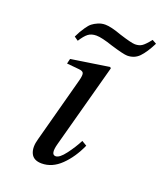

<svg xmlns="http://www.w3.org/2000/svg" viewBox="-130 -767 732 865"><g transform="rotate(20 236.0 -335.0)"><path d="M120.1 -85.9 204.1 -398.9Q210.9 -425.3 207 -434.3Q203.1 -443.4 183.1 -444.8L126 -450.2L131.8 -474.1L314 -502L318.8 -497.1L210 -95.2Q194.8 -40 220.2 -40Q238.8 -40 265.1 -75Q291.5 -109.9 310.1 -146L334 -131.8Q305.7 -68.8 263.9 -28.3Q222.2 12.2 171.9 12.2Q132.8 12.2 120.1 -15.4Q107.4 -43 120.1 -85.9ZM117.2 -576.2Q126 -593.8 130.6 -602.3Q135.3 -610.8 146.5 -627.2Q157.7 -643.6 168 -651.6Q178.2 -659.7 194.3 -666.7Q210.4 -673.8 229 -673.8Q255.9 -673.8 308.1 -654.8Q366.7 -636.2 383.8 -636.2Q403.8 -636.2 417.2 -645.5Q430.7 -654.8 452.1 -682.1L472.2 -670.9Q447.8 -622.6 425 -599.4Q402.3 -576.2 368.2 -576.2Q350.6 -576.2 288.1 -595.2Q233.4 -613.8 208 -613.8Q184.1 -613.8 168.9 -602.3Q153.8 -590.8 136.2 -563Z"/></g></svg>

Font: Linguistics Pro
Style: Italic
Weight: 400
Italic angle: -12°
Designer: Stefan Peev, Context Ltd
Foundry: Stefan Peev, Context Ltd
Version: Version 001.000